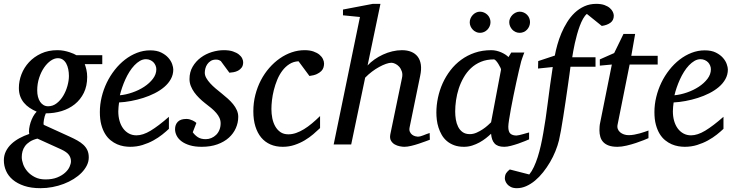

<svg xmlns="http://www.w3.org/2000/svg" viewBox="-51 -757 3851 1006"><path d="M320.8 87.9Q320.8 69.8 310.1 54.7Q299.3 39.6 270 25.9L145 -30.8Q121.1 -24.9 105.2 -14.6Q89.4 -4.4 80.1 8.5Q70.8 21.5 66.9 36.1Q63 50.8 63 65.9Q63 83 70.3 103.5Q77.6 124 93 141.6Q108.4 159.2 131.8 171.1Q155.3 183.1 187 183.1Q223.1 183.1 248.5 172.9Q273.9 162.6 290 147.9Q306.2 133.3 313.5 116.9Q320.8 100.6 320.8 87.9ZM310.1 -358.9Q310.1 -377.4 306.6 -394.3Q303.2 -411.1 296.1 -424.1Q289.1 -437 278.1 -444.6Q267.1 -452.1 252 -452.1Q233.9 -452.1 214.8 -439Q195.8 -425.8 179.9 -402.8Q164.1 -379.9 154.1 -349.1Q144 -318.4 144 -283.2Q144 -265.1 147.9 -249.8Q151.9 -234.4 159.4 -223.4Q167 -212.4 177.5 -206.3Q188 -200.2 201.2 -200.2Q226.1 -200.2 246.3 -216.1Q266.6 -231.9 280.8 -255.9Q294.9 -279.8 302.5 -307.6Q310.1 -335.4 310.1 -358.9ZM393.1 -420.9Q397.5 -409.7 401.6 -392.1Q405.8 -374.5 405.8 -354Q405.8 -306.2 388.2 -270.5Q370.6 -234.9 340.8 -210.9Q311 -187 271.7 -175Q232.4 -163.1 189 -163.1Q185.5 -155.8 183.1 -147Q180.7 -138.2 179.2 -129.6Q177.7 -121.1 177.2 -114Q176.8 -106.9 178.2 -103L312 -42Q335 -31.7 353.8 -21.2Q372.6 -10.7 386 1.7Q399.4 14.2 406.7 30Q414.1 45.9 414.1 67.9Q414.1 89.4 404.1 109.6Q394 129.9 376.7 147.7Q359.4 165.5 335.2 180.7Q311 195.8 283 206.5Q254.9 217.3 223.9 223.1Q192.9 229 161.1 229Q111.8 229 75.7 216.8Q39.6 204.6 15.9 184.6Q-7.8 164.6 -19.3 138.2Q-30.8 111.8 -30.8 83Q-30.8 57.6 -20.3 36.1Q-9.8 14.6 8.3 -2.4Q26.4 -19.5 50.5 -32.7Q74.7 -45.9 102.1 -55.2Q99.6 -66.9 101.8 -82.8Q104 -98.6 109.1 -115Q114.3 -131.3 122.6 -146.5Q130.9 -161.6 141.1 -171.9Q121.1 -180.7 104 -192.1Q86.9 -203.6 74.5 -218.5Q62 -233.4 54.9 -252.7Q47.9 -272 47.9 -295.9Q47.9 -332.5 61.5 -367.9Q75.2 -403.3 101.3 -431.4Q127.4 -459.5 164.8 -476.8Q202.1 -494.1 250 -494.1Q268.1 -494.1 283.9 -491Q299.8 -487.8 312.7 -483.6Q325.7 -479.5 335.2 -475.1Q344.7 -470.7 349.1 -467.8H484.9V-420.9Z M768.1 -394Q768.1 -403.8 764.2 -413.3Q760.3 -422.9 753.4 -430.2Q746.6 -437.5 736.3 -442.1Q726.1 -446.8 713.9 -446.8Q697.3 -446.8 682.1 -438Q667 -429.2 653.1 -414.6Q639.2 -399.9 627.2 -380.9Q615.2 -361.8 605.7 -340.8Q596.2 -319.8 588.9 -298.3Q581.5 -276.9 577.1 -257.8Q608.9 -260.7 642.8 -272.5Q676.8 -284.2 704.6 -302.5Q732.4 -320.8 750.2 -344.2Q768.1 -367.7 768.1 -394ZM856.9 -393.1Q856.9 -365.7 844.2 -342.8Q831.5 -319.8 809.8 -301.3Q788.1 -282.7 759.5 -268.3Q731 -253.9 699.5 -243.9Q668 -233.9 635.3 -227.8Q602.5 -221.7 572.8 -220.2Q571.3 -210.4 570.1 -196.8Q568.8 -183.1 568.8 -173.8Q568.8 -146.5 575.4 -123.5Q582 -100.6 594.5 -83.7Q606.9 -66.9 624.5 -57.4Q642.1 -47.9 664.1 -47.9Q697.8 -47.9 738.3 -72.3Q778.8 -96.7 834 -145V-82Q819.8 -68.4 799.3 -52Q778.8 -35.6 752.7 -21.2Q726.6 -6.8 695.8 2.7Q665 12.2 630.9 12.2Q615.7 12.2 597.9 9.3Q580.1 6.3 562.5 -1.2Q544.9 -8.8 528.6 -22Q512.2 -35.2 499.8 -55.4Q487.3 -75.7 479.7 -103.8Q472.2 -131.8 472.2 -169.9Q472.2 -209.5 481.7 -248.8Q491.2 -288.1 508.5 -324Q525.9 -359.9 550.3 -390.9Q574.7 -421.9 604 -444.6Q633.3 -467.3 666.7 -480.2Q700.2 -493.2 735.8 -493.2Q770.5 -493.2 793.7 -481.7Q816.9 -470.2 831.1 -454.1Q845.2 -438 851.1 -420.9Q856.9 -403.8 856.9 -393.1Z M1223.1 -431.2Q1223.1 -413.6 1215.3 -403.1Q1207.5 -392.6 1196.3 -386.7Q1185.1 -380.9 1172.6 -378.7Q1160.2 -376.5 1150.9 -376L1106 -437Q1103 -439.5 1096.7 -442.1Q1090.3 -444.8 1081.1 -444.8Q1064.5 -444.8 1053.2 -437.7Q1042 -430.7 1034.9 -420.2Q1027.8 -409.7 1024.9 -397.7Q1022 -385.7 1022 -376Q1022 -362.3 1029.8 -348.4Q1037.6 -334.5 1050.3 -320.6Q1063 -306.6 1078.9 -293.2Q1094.7 -279.8 1110.8 -267.1Q1127.4 -253.9 1142.8 -240Q1158.2 -226.1 1170.4 -211.2Q1182.6 -196.3 1189.9 -179.7Q1197.3 -163.1 1197.3 -145Q1197.3 -114.3 1184.8 -85.9Q1172.4 -57.6 1148.2 -35.6Q1124 -13.7 1088.1 -0.7Q1052.2 12.2 1005.9 12.2Q969.7 12.2 943.4 4.2Q917 -3.9 899.9 -16.8Q882.8 -29.8 874.5 -46.4Q866.2 -63 866.2 -80.1Q866.2 -104 880.6 -118.9Q895 -133.8 925.8 -133.8Q935.1 -133.8 943.4 -131.3Q951.7 -128.9 958.5 -125.7Q965.3 -122.6 970.5 -118.9Q975.6 -115.2 978 -112.8L959 -64Q969.7 -48.8 985.6 -38.3Q1001.5 -27.8 1026.9 -27.8Q1042 -27.8 1056.2 -33.7Q1070.3 -39.6 1081.3 -50.3Q1092.3 -61 1098.6 -76.4Q1105 -91.8 1105 -110.8Q1105 -126 1098.9 -139.4Q1092.8 -152.8 1081.8 -165.5Q1070.8 -178.2 1055.9 -190.7Q1041 -203.1 1022.9 -216.8Q1007.3 -229 992.9 -243.2Q978.5 -257.3 967 -273.2Q955.6 -289.1 948.7 -306.6Q941.9 -324.2 941.9 -342.8Q941.9 -379.4 958.5 -407.7Q975.1 -436 1001.2 -455.3Q1027.3 -474.6 1059.3 -484.4Q1091.3 -494.1 1122.1 -494.1Q1150.4 -494.1 1169.7 -487.5Q1189 -481 1200.9 -471.4Q1212.9 -461.9 1218 -450.9Q1223.1 -439.9 1223.1 -431.2Z M1647 -423.8Q1647 -414.1 1644 -403.8Q1641.1 -393.6 1632.6 -384.8Q1624 -376 1609.1 -368.9Q1594.2 -361.8 1570.3 -358.9L1513.2 -436Q1486.3 -434.6 1465.3 -421.1Q1444.3 -407.7 1428.5 -386.7Q1412.6 -365.7 1401.6 -339.1Q1390.6 -312.5 1383.8 -285.2Q1377 -257.8 1374 -231.9Q1371.1 -206.1 1371.1 -186Q1371.1 -161.6 1375.7 -137.9Q1380.4 -114.3 1390.9 -95.5Q1401.4 -76.7 1418.2 -64.9Q1435.1 -53.2 1460 -53.2Q1480 -53.2 1500.5 -60.3Q1521 -67.4 1541.7 -80.1Q1562.5 -92.8 1583.5 -110.4Q1604.5 -127.9 1626 -148.9V-85.9Q1610.4 -70.8 1590.3 -53.7Q1570.3 -36.6 1545.9 -22Q1521.5 -7.3 1492.4 2.4Q1463.4 12.2 1430.2 12.2Q1394.5 12.2 1366 -0.2Q1337.4 -12.7 1317.6 -36.4Q1297.9 -60.1 1287.1 -94.7Q1276.4 -129.4 1276.4 -173.8Q1276.4 -218.8 1286.9 -259.8Q1297.4 -300.8 1315.9 -336.4Q1334.5 -372.1 1359.9 -401.1Q1385.3 -430.2 1415 -450.9Q1444.8 -471.7 1477.8 -482.9Q1510.7 -494.1 1544.9 -494.1Q1571.8 -494.1 1591.3 -487.3Q1610.8 -480.5 1623 -470.2Q1635.3 -460 1641.1 -447.5Q1647 -435.1 1647 -423.8Z M2201.2 -24.9Q2194.8 -22.5 2179 -16.6Q2163.1 -10.7 2143.6 -4.2Q2124 2.4 2103.5 7.3Q2083 12.2 2067.4 12.2Q2058.1 12.2 2043.9 9.5Q2029.8 6.8 2017.3 -0.2Q2004.9 -7.3 1997.6 -20Q1990.2 -32.7 1994.1 -53.2L2055.2 -348.1Q2059.6 -367.7 2054.4 -382.8Q2049.3 -397.9 2040 -408Q2030.8 -418 2019.5 -423.1Q2008.3 -428.2 2000 -428.2Q1988.3 -428.2 1971.4 -422.4Q1954.6 -416.5 1935.8 -406.2Q1917 -396 1897.9 -381.6Q1878.9 -367.2 1862.3 -350.1L1789.1 0H1697.3L1835 -668L1746.1 -676.8V-707L1902.3 -736.8H1942.4L1875 -414.1Q1890.1 -430.7 1910.9 -445.3Q1931.6 -460 1955.3 -470.9Q1979 -481.9 2004.6 -488Q2030.3 -494.1 2055.2 -494.1Q2082.5 -494.1 2103.5 -485.6Q2124.5 -477.1 2137.5 -460.2Q2150.4 -443.4 2154.1 -418Q2157.7 -392.6 2150.4 -358.9L2095.2 -89.8Q2092.3 -75.7 2096.7 -66.2Q2101.1 -56.6 2108.6 -51Q2116.2 -45.4 2124.5 -43.2Q2132.8 -41 2137.2 -41Q2150.9 -41 2167 -47.9Q2183.1 -54.7 2200.2 -60.1Z M2574.2 -392.1Q2574.7 -394.5 2570.6 -403.3Q2566.4 -412.1 2560.5 -421.6Q2554.7 -431.2 2548.1 -438.5Q2541.5 -445.8 2537.1 -445.8Q2499 -445.8 2469 -433.3Q2439 -420.9 2416.5 -399.7Q2394 -378.4 2378.2 -350.6Q2362.3 -322.8 2352.5 -292.5Q2342.8 -262.2 2338.4 -231.4Q2334 -200.7 2334 -172.9Q2334 -151.9 2337.4 -130.9Q2340.8 -109.9 2349.4 -92.8Q2357.9 -75.7 2372.8 -64.9Q2387.7 -54.2 2411.1 -54.2Q2428.7 -54.2 2446.3 -62Q2463.9 -69.8 2479 -80.1Q2494.1 -90.3 2505.4 -100.6Q2516.6 -110.8 2522 -116.2ZM2721.2 -26.9Q2715.3 -24.4 2699.7 -17.8Q2684.1 -11.2 2664.8 -4.6Q2645.5 2 2625.7 7.1Q2606 12.2 2591.3 12.2Q2573.2 12.2 2560.8 7.8Q2548.3 3.4 2540.3 -5.4Q2532.2 -14.2 2527.8 -26.9Q2523.4 -39.6 2522 -56.2Q2510.7 -45.4 2495.6 -33.4Q2480.5 -21.5 2462.2 -11.2Q2443.8 -1 2423.1 5.6Q2402.3 12.2 2379.9 12.2Q2350.6 12.2 2328.4 3.9Q2306.2 -4.4 2290 -18.3Q2273.9 -32.2 2263.4 -50.5Q2252.9 -68.8 2246.6 -88.6Q2240.2 -108.4 2237.8 -128.7Q2235.4 -148.9 2235.4 -167Q2235.4 -205.6 2243.7 -244.9Q2252 -284.2 2268.3 -320.6Q2284.7 -356.9 2309.1 -388.7Q2333.5 -420.4 2365.5 -443.8Q2397.5 -467.3 2436.8 -480.7Q2476.1 -494.1 2522.9 -494.1Q2536.6 -494.1 2550 -491Q2563.5 -487.8 2575.2 -482.7Q2586.9 -477.5 2596.7 -471.2Q2606.4 -464.8 2613.3 -458L2627.9 -481.9H2696.3Q2693.8 -476.1 2690.9 -468Q2688 -460 2685.1 -451.7Q2682.1 -443.4 2679.9 -436Q2677.7 -428.7 2677.2 -424.8Q2673.8 -411.6 2667.5 -385Q2661.1 -358.4 2654.1 -325.2Q2647 -292 2639.4 -255.6Q2631.8 -219.2 2626 -186.8Q2620.1 -154.3 2616.2 -129.2Q2612.3 -104 2612.3 -92.8Q2612.3 -66.4 2623.5 -56.6Q2634.8 -46.9 2655.3 -46.9Q2660.2 -46.9 2669.7 -49.1Q2679.2 -51.3 2689.5 -54.2Q2699.7 -57.1 2708.5 -59.6Q2717.3 -62 2721.2 -63ZM2519 -641.1Q2519 -629.9 2514.6 -619.6Q2510.3 -609.4 2502.7 -601.6Q2495.1 -593.8 2485.1 -589.4Q2475.1 -585 2463.9 -585Q2453.1 -585 2443.4 -589.4Q2433.6 -593.8 2426.3 -601.6Q2418.9 -609.4 2414.6 -619.1Q2410.2 -628.9 2410.2 -640.1Q2410.2 -650.9 2414.6 -660.9Q2418.9 -670.9 2426.3 -678.7Q2433.6 -686.5 2443.4 -691.2Q2453.1 -695.8 2463.9 -695.8Q2475.1 -695.8 2485.1 -691.4Q2495.1 -687 2502.7 -679.7Q2510.3 -672.4 2514.6 -662.4Q2519 -652.3 2519 -641.1ZM2726.1 -641.1Q2726.1 -629.9 2721.9 -619.6Q2717.8 -609.4 2710.4 -601.6Q2703.1 -593.8 2693.1 -589.4Q2683.1 -585 2671.9 -585Q2660.6 -585 2650.6 -589.4Q2640.6 -593.8 2633.3 -601.6Q2626 -609.4 2621.6 -619.6Q2617.2 -629.9 2617.2 -641.1Q2617.2 -651.4 2621.8 -661.4Q2626.5 -671.4 2634 -679Q2641.6 -686.5 2651.6 -691.2Q2661.6 -695.8 2671.9 -695.8Q2683.1 -695.8 2693.1 -691.4Q2703.1 -687 2710.4 -679.7Q2717.8 -672.4 2721.9 -662.4Q2726.1 -652.3 2726.1 -641.1Z M3165 -674.8Q3165 -650.9 3147.5 -637.9Q3129.9 -625 3102.1 -621.1L3023.9 -684.1Q3013.2 -675.3 3003.9 -658.7Q2994.6 -642.1 2986.8 -621.1Q2979 -600.1 2972.4 -576.4Q2965.8 -552.7 2960.9 -530.5Q2956.1 -508.3 2952.6 -489Q2949.2 -469.7 2947.3 -457H3069.3V-407.2H2938Q2936.5 -396 2932.9 -368.2Q2929.2 -340.3 2923.8 -303.7Q2918.5 -267.1 2912.4 -225.3Q2906.2 -183.6 2900.1 -144.8Q2894 -106 2888.2 -73.2Q2882.3 -40.5 2877.9 -22Q2871.1 5.9 2859.1 35.4Q2847.2 64.9 2830.8 92.8Q2814.5 120.6 2794.7 145.5Q2774.9 170.4 2752.7 189Q2730.5 207.5 2706.3 218.3Q2682.1 229 2657.2 229Q2638.2 229 2625.7 222.7Q2613.3 216.3 2606.4 207.8Q2599.6 199.2 2596.9 191.2Q2594.2 183.1 2594.2 179.2Q2594.2 160.2 2601.6 149.7Q2608.9 139.2 2620.1 130.9L2722.2 157.2Q2735.4 141.1 2746.3 117.7Q2757.3 94.2 2766.4 65.9Q2775.4 37.6 2782.7 5.1Q2790 -27.3 2795.9 -62Q2808.6 -132.8 2819.3 -220Q2830.1 -307.1 2845.2 -405.8L2768.1 -397.9L2769 -437L2856 -465.8Q2860.8 -492.2 2869.4 -522.7Q2877.9 -553.2 2890.6 -583.3Q2903.3 -613.3 2920.7 -641.1Q2938 -668.9 2960.4 -690.2Q2982.9 -711.4 3011 -724.1Q3039.1 -736.8 3073.2 -736.8Q3098.6 -736.8 3116.2 -730.5Q3133.8 -724.1 3144.5 -714.6Q3155.3 -705.1 3160.2 -694.3Q3165 -683.6 3165 -674.8Z M3248 -418.9 3185.1 -105Q3182.1 -91.8 3186 -81.3Q3189.9 -70.8 3198.5 -63.7Q3207 -56.6 3218.5 -52.7Q3230 -48.8 3242.7 -48.8Q3256.8 -48.8 3272 -51.5Q3287.1 -54.2 3301 -58.1Q3314.9 -62 3326.9 -66.2Q3338.9 -70.3 3346.7 -73.2V-33.2Q3340.3 -30.3 3322.3 -22.9Q3304.2 -15.6 3280.8 -7.8Q3257.3 0 3231.4 6.1Q3205.6 12.2 3184.1 12.2Q3156.7 12.2 3138.7 5.6Q3120.6 -1 3109.9 -12.5Q3099.1 -23.9 3094.5 -39.8Q3089.8 -55.7 3089.8 -74.2Q3089.8 -84 3090.6 -94.2Q3091.3 -104.5 3093.8 -115.2L3154.8 -418.9L3091.8 -413.1V-445.8L3167 -479L3215.8 -579.1H3276.9L3256.8 -464.8H3395V-418.9Z M3673.8 -394Q3673.8 -403.8 3669.9 -413.3Q3666 -422.9 3659.2 -430.2Q3652.3 -437.5 3642.1 -442.1Q3631.8 -446.8 3619.6 -446.8Q3603 -446.8 3587.9 -438Q3572.8 -429.2 3558.8 -414.6Q3544.9 -399.9 3533 -380.9Q3521 -361.8 3511.5 -340.8Q3502 -319.8 3494.6 -298.3Q3487.3 -276.9 3482.9 -257.8Q3514.6 -260.7 3548.6 -272.5Q3582.5 -284.2 3610.4 -302.5Q3638.2 -320.8 3656 -344.2Q3673.8 -367.7 3673.8 -394ZM3762.7 -393.1Q3762.7 -365.7 3750 -342.8Q3737.3 -319.8 3715.6 -301.3Q3693.8 -282.7 3665.3 -268.3Q3636.7 -253.9 3605.2 -243.9Q3573.7 -233.9 3541 -227.8Q3508.3 -221.7 3478.5 -220.2Q3477.1 -210.4 3475.8 -196.8Q3474.6 -183.1 3474.6 -173.8Q3474.6 -146.5 3481.2 -123.5Q3487.8 -100.6 3500.2 -83.7Q3512.7 -66.9 3530.3 -57.4Q3547.9 -47.9 3569.8 -47.9Q3603.5 -47.9 3644 -72.3Q3684.6 -96.7 3739.7 -145V-82Q3725.6 -68.4 3705.1 -52Q3684.6 -35.6 3658.4 -21.2Q3632.3 -6.8 3601.6 2.7Q3570.8 12.2 3536.6 12.2Q3521.5 12.2 3503.7 9.3Q3485.8 6.3 3468.3 -1.2Q3450.7 -8.8 3434.3 -22Q3418 -35.2 3405.5 -55.4Q3393.1 -75.7 3385.5 -103.8Q3377.9 -131.8 3377.9 -169.9Q3377.9 -209.5 3387.5 -248.8Q3397 -288.1 3414.3 -324Q3431.6 -359.9 3456.1 -390.9Q3480.5 -421.9 3509.8 -444.6Q3539.1 -467.3 3572.5 -480.2Q3606 -493.2 3641.6 -493.2Q3676.3 -493.2 3699.5 -481.7Q3722.7 -470.2 3736.8 -454.1Q3751 -438 3756.8 -420.9Q3762.7 -403.8 3762.7 -393.1Z"/></svg>

Font: Charis SIL Am
Style: Italic
Weight: 400
Italic angle: -11°
Foundry: SIL International
Version: Version 5.000